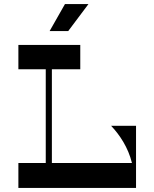

<svg xmlns="http://www.w3.org/2000/svg" viewBox="-20 -920 756 940"><path d="M413 -900H298L223 -768H314ZM524 -304C566 -260 608 -197 626 -122H234V-581H373V-700H70V-581H204V-122H70V0H646V-304Z"/></svg>

Font: Space Cowgirl Medium
Style: Regular
Weight: 600
Designer: Valery Marier
Foundry: Valery Marier
Version: Version 1.000;hotconv 1.0.109;makeotfexe 2.5.65596